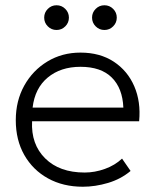

<svg xmlns="http://www.w3.org/2000/svg" viewBox="-20 -695 590 730"><path d="M295 15Q220 15 162.5 -16.8Q105 -48.5 72.5 -105.5Q40 -162.5 40 -238Q40 -311.5 72.2 -369.5Q104.5 -427.5 160.2 -461.2Q216 -495 286 -495Q360 -495 412.5 -460.5Q465 -426 490.5 -367Q516 -308 509 -234H102Q97.5 -146.5 151.8 -92.8Q206 -39 302 -39Q340.5 -39 378.8 -52.8Q417 -66.5 444 -92L476.5 -45Q439.5 -14 390.8 0.5Q342 15 295 15ZM104 -286H449Q446 -359.5 405 -400.2Q364 -441 286 -441Q210.5 -441 161.5 -400.2Q112.5 -359.5 104 -286ZM195 -581Q175.5 -581 161.8 -594.8Q148 -608.5 148 -628Q148 -647.5 161.8 -661.2Q175.5 -675 195 -675Q214.5 -675 228.2 -661.2Q242 -647.5 242 -628Q242 -608.5 228.2 -594.8Q214.5 -581 195 -581ZM377 -581Q357.5 -581 343.8 -594.8Q330 -608.5 330 -628Q330 -647.5 343.8 -661.2Q357.5 -675 377 -675Q396.5 -675 410.2 -661.2Q424 -647.5 424 -628Q424 -608.5 410.2 -594.8Q396.5 -581 377 -581Z"/></svg>

Font: Geologica Thin
Style: Regular
Weight: 100
Designer: Sindre Bremnes, Frode Helland
Foundry: Monokrom Skriftforlag AS
Version: Version 1.010; ttfautohint (v1.8.4.7-5d5b);gftools[0.9.28]